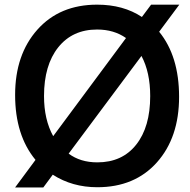

<svg xmlns="http://www.w3.org/2000/svg" viewBox="-20 -781 828 837"><path d="M45.9 36.1 134.8 -84Q45.9 -191.4 45.9 -367.2Q45.9 -543 143.1 -651.9Q240.2 -760.7 403.3 -760.7Q517.6 -760.7 598.6 -707L638.7 -760.7H761.7L673.8 -642.6Q760.7 -536.1 760.7 -358.9Q760.7 -181.6 664.1 -73.2Q567.4 35.2 404.3 35.2Q294.9 35.2 210 -19.5L168.9 36.1ZM171.9 -362.3Q171.9 -259.8 211.9 -187.5L529.3 -615.2Q476.6 -652.3 403.3 -652.3Q295.9 -652.3 233.9 -574.7Q171.9 -497.1 171.9 -362.3ZM279.3 -111.3Q330.1 -73.2 404.3 -73.2Q512.7 -73.2 573.7 -150.4Q634.8 -227.5 634.8 -362.3Q634.8 -465.8 596.7 -537.1Z"/></svg>

Font: GenEi M Gothic v2 Medium
Style: Regular
Weight: 500
Version: Version 2.0